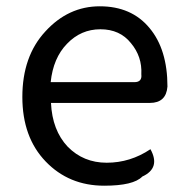

<svg xmlns="http://www.w3.org/2000/svg" viewBox="-20 -577 594 610"><path d="M311 13Q199 13 125 -64Q51 -141 51 -269Q51 -398 124 -477Q197 -557 297 -557Q398 -557 455 -488Q512 -420 512 -302Q508 -250 456 -250H142Q146 -163 195 -111Q245 -60 319 -60Q394 -60 458 -103Q491 -43 432 -16Q404 13 311 13ZM141 -316H407Q432 -316 429 -341Q432 -397 396 -440Q361 -484 299 -484Q237 -484 193 -438Q149 -393 141 -316Z"/></svg>

Font: Swei Toothpaste CJK TC
Style: Regular
Weight: 400
Version: Version 1.0